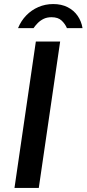

<svg xmlns="http://www.w3.org/2000/svg" viewBox="-20 -928 428 948"><path d="M51.5 0 157 -723H277L171.5 0ZM69 -789Q84 -825.5 109.8 -852Q135.5 -878.5 169.5 -893.2Q203.5 -908 243 -908Q283.5 -908 314 -892.5Q344.5 -877 363.2 -850Q382 -823 387.5 -789H310.5Q302 -809.5 284.5 -826.2Q267 -843 234.5 -843Q212 -843 195.2 -834.8Q178.5 -826.5 166.2 -814Q154 -801.5 145.5 -789Z"/></svg>

Font: Public Sans Thin SemiBold
Style: Italic
Weight: 600
Italic angle: -8°
Version: Version 2.001